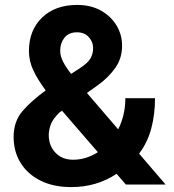

<svg xmlns="http://www.w3.org/2000/svg" viewBox="-20 -741 697 771"><path d="M485.4 0 448.2 -43Q368.2 10.3 266.1 10.3Q194.8 10.3 142.8 -15.6Q90.8 -41.5 62.7 -86.9Q34.7 -132.3 34.7 -190.9Q34.7 -253.9 70.8 -295.4Q106.9 -336.9 163.6 -377.9Q132.3 -419.9 114.3 -457.5Q96.2 -495.1 96.2 -535.6Q96.2 -619.6 148.9 -670.4Q201.7 -721.2 289.6 -721.2Q344.7 -721.2 385.3 -698.5Q425.8 -675.8 448 -638.7Q470.2 -601.6 470.2 -557.1Q470.2 -507.3 443.4 -469Q416.5 -430.7 375 -400.4L329.1 -367.7L454.6 -221.7Q468.3 -248.5 475.8 -280Q483.4 -311.5 483.4 -346.7H602.5Q602.5 -282.2 587.6 -225.8Q572.8 -169.4 538.6 -124L645 0ZM221.7 -537.6Q221.7 -515.6 233.6 -492.7Q245.6 -469.7 265.6 -444.3L303.2 -468.8Q333.5 -488.8 343.8 -507.3Q354 -525.9 354 -548.8Q354 -571.8 336.9 -591.6Q319.8 -611.3 289.1 -611.3Q255.9 -611.3 238.8 -589.6Q221.7 -567.9 221.7 -537.6ZM175.8 -198.7Q175.8 -156.2 202.6 -127.9Q229.5 -99.6 273.4 -99.6Q325.7 -99.6 373 -129.9L229 -296.4L219.2 -289.6Q192.4 -264.2 184.1 -241.5Q175.8 -218.8 175.8 -198.7Z"/></svg>

Font: Vazirmatn UI FD
Style: Bold
Weight: 700
Designer: Saber Rastikerdar
Foundry: Saber Rastikerdar
Version: Version 33.003